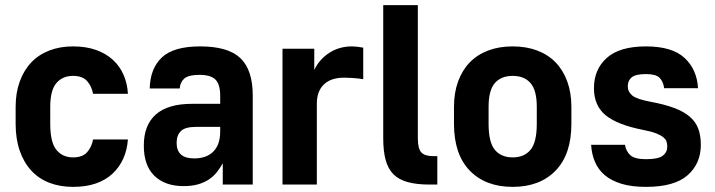

<svg xmlns="http://www.w3.org/2000/svg" viewBox="-20 -720 2790 749"><path d="M265 9Q214 9 172.5 -7Q131 -23 102 -54.5Q73 -86 57 -132Q41 -178 41 -237V-303Q41 -358 57 -402Q73 -446 102 -476.5Q131 -507 172.5 -523Q214 -539 265 -539Q316 -539 355 -525Q394 -511 421 -486Q448 -461 462.5 -427Q477 -393 479 -354H343Q338 -383 320 -403.5Q302 -424 265 -424Q224 -424 200 -396Q176 -368 176 -303V-237Q176 -165 200 -135.5Q224 -106 265 -106Q302 -106 320 -126.5Q338 -147 343 -176H479Q476 -135 461 -101.5Q446 -68 419.5 -43Q393 -18 354.5 -4.5Q316 9 265 9Z M696 6Q624 6 582.5 -34Q541 -74 541 -152Q541 -232 588 -273.5Q635 -315 729 -315H839V-346Q839 -391 820.5 -409.5Q802 -428 758 -428Q716 -428 699.5 -414Q683 -400 681 -375H564Q566 -453 611.5 -496Q657 -539 761 -539Q870 -539 918 -493Q966 -447 966 -347V0H849V-83Q839 -65 826 -48.5Q813 -32 795 -20Q777 -8 753 -1Q729 6 696 6ZM737 -102Q786 -102 812.5 -129Q839 -156 839 -207V-225H744Q702 -225 685.5 -208.5Q669 -192 669 -163Q669 -102 737 -102Z M1082 -530H1206V-447Q1225 -488 1264 -513.5Q1303 -539 1353 -539Q1363 -539 1371 -538Q1379 -537 1385 -536Q1392 -535 1397 -534V-411Q1387 -412 1376 -414Q1366 -415 1352.5 -416Q1339 -417 1322 -417Q1271 -417 1243.5 -390.5Q1216 -364 1216 -316V0H1082Z M1657 0Q1606 0 1571 -9.5Q1536 -19 1515 -40Q1494 -61 1484.5 -95.5Q1475 -130 1475 -181V-700H1610V-181Q1610 -140 1623.5 -125.5Q1637 -111 1669 -111H1686V0Z M1980 9Q1874 9 1812.5 -54.5Q1751 -118 1751 -237V-303Q1751 -358 1767 -402Q1783 -446 1812.5 -476.5Q1842 -507 1884.5 -523Q1927 -539 1980 -539Q2033 -539 2075.5 -523Q2118 -507 2147.5 -476.5Q2177 -446 2193 -402Q2209 -358 2209 -303V-237Q2209 -118 2147.5 -54.5Q2086 9 1980 9ZM1980 -106Q2025 -106 2049.5 -135.5Q2074 -165 2074 -237V-303Q2074 -368 2049.5 -396Q2025 -424 1980 -424Q1935 -424 1910.5 -396Q1886 -368 1886 -303V-237Q1886 -165 1910.5 -135.5Q1935 -106 1980 -106Z M2500 9Q2444 9 2404.5 -3Q2365 -15 2339.5 -36.5Q2314 -58 2301 -88.5Q2288 -119 2286 -155H2418Q2422 -130 2439 -114.5Q2456 -99 2500 -99Q2548 -99 2565.5 -112.5Q2583 -126 2583 -148Q2583 -159 2580 -168Q2577 -177 2567 -185Q2557 -193 2539 -200Q2521 -207 2490 -213Q2388 -233 2342.5 -270.5Q2297 -308 2297 -376Q2297 -449 2347 -494Q2397 -539 2500 -539Q2602 -539 2650.5 -494Q2699 -449 2703 -376H2571Q2567 -403 2552.5 -417Q2538 -431 2500 -431Q2460 -431 2444.5 -418.5Q2429 -406 2429 -383Q2429 -362 2446.5 -347.5Q2464 -333 2518 -323Q2572 -313 2609.5 -299Q2647 -285 2670.5 -265Q2694 -245 2704 -218Q2714 -191 2714 -155Q2714 -82 2662.5 -36.5Q2611 9 2500 9Z"/></svg>

Font: Golos UI
Style: Bold
Weight: 700
Designer: A.Korolkova, Vitaly Kuzmin
Foundry: ParaType Ltd
Version: Version 2.000